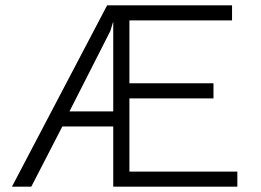

<svg xmlns="http://www.w3.org/2000/svg" viewBox="-20 -704 985 724"><path d="M855 -627H468V-390H785V-333H468V-57H875V0H407V-227H215L98 0H25L384 -684H855ZM396 -587 242 -284H407V-623Z"/></svg>

Font: Bellota
Style: Regular
Weight: 400
Designer: Kemie Guaida
Foundry: Kemie Guaida
Version: Version 1.000;PS 002.000;hotconv 1.0.70;makeotf.lib2.5.58329